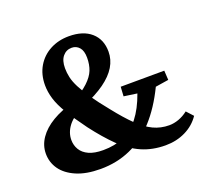

<svg xmlns="http://www.w3.org/2000/svg" viewBox="-116 -790 1002 937"><g transform="rotate(-20 385.5 -321.0)"><path d="M254.9 9.8Q180.7 9.8 129.9 -12.2Q79.1 -34.2 53.7 -70.3Q28.3 -106.4 28.3 -151.4Q28.3 -194.3 53.7 -231.4Q79.1 -268.6 126.5 -296.9Q173.8 -325.2 239.3 -341.8Q295.9 -375 325.7 -402.8Q355.5 -430.7 366.7 -459Q377.9 -487.3 377.9 -523.4Q377.9 -559.6 362.3 -577.1Q346.7 -594.7 323.2 -594.7Q294.9 -594.7 276.9 -573.2Q258.8 -551.8 258.8 -511.7Q258.8 -488.3 264.2 -463.9Q269.5 -439.5 284.7 -409.7Q299.8 -379.9 326.7 -340.8Q353.5 -301.8 396.5 -249Q444.3 -188.5 483.4 -150.4Q522.5 -112.3 560.5 -94.2Q598.6 -76.2 642.6 -76.2Q667 -76.2 692.4 -85.4Q717.8 -94.7 740.2 -112.3L771.5 -78.1Q743.2 -36.1 696.3 -13.2Q649.4 9.8 592.8 9.8Q524.4 9.8 468.8 -14.6Q413.1 -39.1 364.3 -86.9Q315.4 -134.8 262.7 -204.1Q216.8 -266.6 189 -312.5Q161.1 -358.4 149.9 -395.5Q138.7 -432.6 138.7 -466.8Q138.7 -522.5 163.6 -564.5Q188.5 -606.4 231.9 -629.4Q275.4 -652.3 329.1 -652.3Q403.3 -652.3 444.8 -615.7Q486.3 -579.1 486.3 -515.6Q486.3 -474.6 464.4 -438Q442.4 -401.4 397.5 -369.1Q352.5 -336.9 284.2 -308.6Q220.7 -279.3 194.3 -245.1Q168 -210.9 168 -171.9Q168 -144.5 181.6 -121.6Q195.3 -98.6 224.1 -85.4Q252.9 -72.3 297.9 -72.3Q358.4 -72.3 405.3 -92.8Q452.1 -113.3 487.8 -158.7Q523.4 -204.1 548.8 -275.4L480.5 -285.2L483.4 -334L710 -335L712.9 -286.1L644.5 -275.4Q598.6 -180.7 540.5 -117.2Q482.4 -53.7 411.1 -22Q339.8 9.8 254.9 9.8Z"/></g></svg>

Font: Crimson Pro
Style: Bold
Weight: 700
Designer: Jacques Le Bailly
Foundry: Baron von Fonthausen
Version: Version 1.003